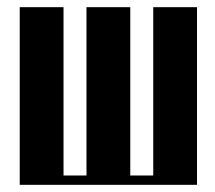

<svg xmlns="http://www.w3.org/2000/svg" viewBox="-20 -515 599 535"><path d="M35 -495H157V-26H221V-495H343V-26H407V-495H529V0H35Z"/></svg>

Font: Moniqa Black Heading
Style: Regular
Weight: 900
Designer: Rajesh Rajput
Foundry: Rajesh Rajput
Version: Version 1.000